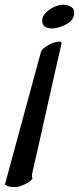

<svg xmlns="http://www.w3.org/2000/svg" viewBox="-40 -755 328 799"><path d="M39.1 21.5Q29.3 23.4 18.6 23.4Q9.8 23.4 -0.5 21.5Q-10.7 19.5 -19.5 12.7L129.9 -537.1Q132.8 -547.9 147.5 -558.6Q162.1 -569.3 178.2 -575.7Q194.3 -582 206.1 -582Q217.8 -582 215.8 -572.3Q211.9 -556.6 198.2 -496.1Q192.4 -469.7 183.6 -431.2Q174.8 -392.6 162.6 -337.9Q150.4 -283.2 134.3 -210.9Q118.2 -138.7 96.7 -44.9Q94.7 -38.1 93.8 -31.2Q92.8 -25.4 93.3 -19.5Q93.8 -13.7 95.7 -11.7Q87.9 -2 78.1 3.9Q68.4 9.8 59.6 13.7Q48.8 17.6 39.1 21.5ZM189.5 -637.7Q165 -633.8 149.4 -642.6Q133.8 -651.4 135.7 -672.9Q136.7 -685.5 146 -696.8Q155.3 -708 168.5 -716.8Q181.6 -725.6 196.3 -730.5Q210.9 -735.4 221.7 -735.4Q241.2 -735.4 255.9 -726.6Q270.5 -717.8 268.6 -698.2Q266.6 -672.9 242.2 -657.7Q217.8 -642.6 189.5 -637.7Z"/></svg>

Font: Satisfy
Style: Regular
Weight: 400
Designer: Font Diner, Inc
Foundry: Font Diner, Inc
Version: Version 1.000